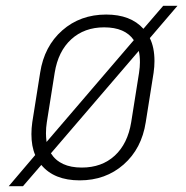

<svg xmlns="http://www.w3.org/2000/svg" viewBox="-20 -610 640 660"><path d="M590 -590 495 -479Q511 -447 511 -400Q511 -381 508 -360L481 -190Q467 -99 405 -44.5Q343 10 254 10Q166 10 122 -43L59 30H10L101 -77Q88 -107 88 -149Q88 -169 91 -190L118 -360Q132 -451 194 -505.5Q256 -560 345 -560Q429 -560 473 -511L541 -590ZM141 -190Q138 -171 138 -152Q138 -140 140 -122L440 -472Q410 -516 338 -516Q270 -516 225 -475Q180 -434 168 -360ZM458 -360Q461 -380 461 -396Q461 -419 457 -435L155 -83Q186 -34 261 -34Q330 -34 374.5 -75Q419 -116 431 -190Z"/></svg>

Font: JetBrains Mono Extra Light
Style: Italic
Weight: 200
Italic angle: -9°
Monospace: yes
Designer: Philipp Nurullin, Konstantin Bulenkov
Foundry: JetBrains
Version: 2.002